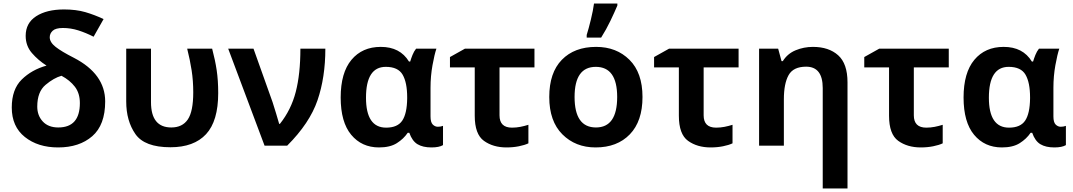

<svg xmlns="http://www.w3.org/2000/svg" viewBox="-20 -817 6020 1077"><path d="M339 -764Q242 -764 183 -726Q124 -688 124 -616Q124 -560 159 -519.5Q194 -479 241 -449Q158 -426 102 -371Q46 -316 46 -214Q46 -107 119.5 -48.5Q193 10 306 10Q425 10 497.5 -53Q570 -116 570 -248Q570 -402 394 -493Q325 -528 292 -554Q259 -580 259 -608Q259 -629 275.5 -644.5Q292 -660 333 -660Q377 -660 419.5 -646.5Q462 -633 505 -611L561 -710Q510 -734 458.5 -749Q407 -764 339 -764ZM325 -392Q372 -367 400 -330.5Q428 -294 428 -239Q428 -102 307 -102Q251 -102 220 -135.5Q189 -169 189 -219Q189 -302 235.5 -341Q282 -380 325 -392Z M936 9Q1068 9 1136 -64.5Q1204 -138 1204 -295Q1204 -366 1195.5 -423Q1187 -480 1170 -544H1030Q1046 -480 1055 -422Q1064 -364 1064 -299Q1064 -192 1033.5 -147Q1003 -102 941 -102Q827 -102 827 -244V-544H688V-248Q688 -139 739.5 -65Q791 9 936 9Z M1260 -544 1464 0H1591Q1717 -126 1761 -254.5Q1805 -383 1805 -544H1665Q1665 -402 1639 -301.5Q1613 -201 1550 -122H1546Q1540 -144 1528.5 -181.5Q1517 -219 1509 -244L1402 -544Z M2106 10Q2168 10 2206 -14Q2244 -38 2267 -72H2276Q2292 -26 2322 -8Q2352 10 2400 10Q2443 10 2465 -3V-111Q2452 -106 2436 -106Q2420 -106 2407.5 -118.5Q2395 -131 2395 -164V-325Q2395 -390 2406 -451Q2417 -512 2428 -544H2314Q2302 -529 2294 -509Q2286 -489 2281 -472H2274Q2224 -554 2116 -554Q2012 -554 1951.5 -481.5Q1891 -409 1891 -270Q1891 -132 1950 -61Q2009 10 2106 10ZM2146 -101Q2033 -101 2033 -269Q2033 -442 2144 -442Q2213 -442 2238.5 -398Q2264 -354 2264 -271V-265Q2263 -180 2236.5 -140.5Q2210 -101 2146 -101Z M2978 -544H2588L2504 -497V-439H2643V-168Q2643 -64 2694.5 -27Q2746 10 2821 10Q2858 10 2890.5 3.5Q2923 -3 2944 -13V-117Q2922 -110 2899 -105.5Q2876 -101 2852 -101Q2782 -101 2782 -170V-439H2978Z M3584 -273Q3584 -409 3511 -481.5Q3438 -554 3324 -554Q3202 -554 3131.5 -481.5Q3061 -409 3061 -273Q3061 -137 3134.5 -63.5Q3208 10 3321 10Q3442 10 3513 -63.5Q3584 -137 3584 -273ZM3203 -273Q3203 -442 3322 -442Q3442 -442 3442 -273Q3442 -102 3323 -102Q3203 -102 3203 -273ZM3271 -606H3352Q3381 -652 3404 -700Q3427 -748 3443 -786V-797H3312Q3307 -759 3294.5 -707.5Q3282 -656 3271 -621Z M4123 -544H3733L3649 -497V-439H3788V-168Q3788 -64 3839.5 -27Q3891 10 3966 10Q4003 10 4035.5 3.5Q4068 -3 4089 -13V-117Q4067 -110 4044 -105.5Q4021 -101 3997 -101Q3927 -101 3927 -170V-439H4123Z M4540 -554Q4489 -554 4443 -535Q4397 -516 4371 -474H4364L4345 -544H4238V0H4377V-260Q4377 -348 4403.5 -395.5Q4430 -443 4502 -443Q4595 -443 4595 -323V240H4734V-355Q4734 -460 4681.5 -507Q4629 -554 4540 -554Z M5302 -544H4912L4828 -497V-439H4967V-168Q4967 -64 5018.5 -27Q5070 10 5145 10Q5182 10 5214.5 3.5Q5247 -3 5268 -13V-117Q5246 -110 5223 -105.5Q5200 -101 5176 -101Q5106 -101 5106 -170V-439H5302Z M5600 10Q5662 10 5700 -14Q5738 -38 5761 -72H5770Q5786 -26 5816 -8Q5846 10 5894 10Q5937 10 5959 -3V-111Q5946 -106 5930 -106Q5914 -106 5901.5 -118.5Q5889 -131 5889 -164V-325Q5889 -390 5900 -451Q5911 -512 5922 -544H5808Q5796 -529 5788 -509Q5780 -489 5775 -472H5768Q5718 -554 5610 -554Q5506 -554 5445.5 -481.5Q5385 -409 5385 -270Q5385 -132 5444 -61Q5503 10 5600 10ZM5640 -101Q5527 -101 5527 -269Q5527 -442 5638 -442Q5707 -442 5732.5 -398Q5758 -354 5758 -271V-265Q5757 -180 5730.5 -140.5Q5704 -101 5640 -101Z"/></svg>

Font: Noto Sans UI
Style: Bold
Weight: 700
Designer: Monotype Design Team
Foundry: Monotype Imaging Inc.
Version: Version 1.901